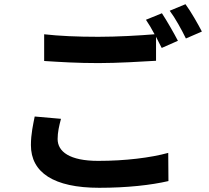

<svg xmlns="http://www.w3.org/2000/svg" viewBox="-20 -847 996 913"><path d="M145 -293C138 -257 127 -211 127 -157C127 -27 235 46 452 46C585 46 699 33 781 14L780 -120C696 -97 576 -82 447 -82C311 -82 254 -126 254 -186C254 -218 261 -248 270 -282ZM674 -753C687 -734 702 -709 715 -684C642 -678 538 -672 447 -672C348 -672 260 -676 190 -684V-557C267 -552 349 -547 448 -547C538 -547 656 -554 722 -558V-672C731 -653 741 -635 749 -619L826 -653C808 -688 773 -749 750 -784ZM787 -796C814 -760 844 -705 864 -664L940 -697C923 -730 888 -792 862 -827Z"/></svg>

Font: Kinto Sans
Style: Bold
Weight: 700
Designer: Authors: Ryoko NISHIZUKA  (kana & ideographs); Paul D. Hunt (Latin, Greek & Cyrillic); Wenlong ZHANG  (bopomofo); Sandol
Foundry: Adobe Systems Incorporated, ookami Inc.
Version: Version 0.001